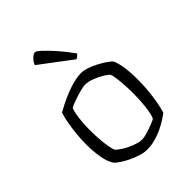

<svg xmlns="http://www.w3.org/2000/svg" viewBox="-210 -842 950 950"><g transform="rotate(-45 265.0 -367.0)"><path d="M257 0Q235 0 209.5 -8Q184 -16 160.5 -27.5Q137 -39 119.5 -51Q102 -63 94 -71Q76 -96 68.5 -140.5Q61 -185 61 -228Q61 -269 65 -307Q69 -345 75 -376Q81 -407 88 -428Q104 -437 128.5 -449.5Q153 -462 181.5 -473.5Q210 -485 239.5 -492.5Q269 -500 294 -500Q311 -500 333.5 -492.5Q356 -485 379 -473Q402 -461 420.5 -448.5Q439 -436 447 -426Q455 -410 460 -385.5Q465 -361 467 -333.5Q469 -306 469 -279Q469 -219 461 -163.5Q453 -108 442 -73Q429 -63 409.5 -50.5Q390 -38 365.5 -26.5Q341 -15 313.5 -7.5Q286 0 257 0ZM274 -53Q288 -53 311.5 -60Q335 -67 356.5 -75.5Q378 -84 385 -89Q395 -112 400 -157Q405 -202 405 -246Q405 -277 403 -306Q401 -335 398 -357.5Q395 -380 390 -391Q383 -399 361.5 -412Q340 -425 314 -435Q288 -445 268 -445Q253 -445 227.5 -438Q202 -431 178 -422.5Q154 -414 142 -407Q136 -395 132 -371.5Q128 -348 126 -321Q124 -294 124 -268Q124 -234 126.5 -202Q129 -170 133.5 -146Q138 -122 144 -112Q151 -105 166 -94.5Q181 -84 200 -75Q219 -66 238.5 -59.5Q258 -53 274 -53ZM325 -564 159 -689Q163 -701 171 -711Q179 -721 188 -727.5Q197 -734 204 -734Q212 -734 233 -715Q254 -696 284.5 -662Q315 -628 348 -582Q345 -578 339 -572.5Q333 -567 325 -564Z"/></g></svg>

Font: Texturina Medium 12pt Thin
Style: Regular
Weight: 250
Version: Version 1.002